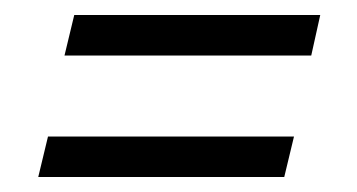

<svg xmlns="http://www.w3.org/2000/svg" viewBox="-20 -381 476 256"><path d="M66 -307 79 -361H407L395 -307ZM31 -145 44 -199H372L359 -145Z"/></svg>

Font: Saira Ultra Condensed
Style: Italic
Weight: 400
Width: 1
Italic angle: -12°
Designer: Hector Gatti with collaboration of the Omnibus-Type team
Foundry: Omnibus-Type
Version: Version 1.001; ttfautohint (v1.8)